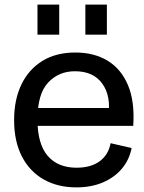

<svg xmlns="http://www.w3.org/2000/svg" viewBox="-20 -800 624 830"><path d="M310 10Q229 10 168.5 -24.5Q108 -59 74.5 -124Q41 -189 41 -281Q41 -369 72.5 -434.5Q104 -500 163 -536.5Q222 -573 306 -573Q386 -573 444.5 -538Q503 -503 533 -432.5Q563 -362 556 -256H130V-333H495L448 -297Q461 -384 422.5 -438Q384 -492 304 -492Q234 -492 188 -443Q142 -394 142 -283Q142 -178 186 -126.5Q230 -75 311 -75Q373 -75 411 -103Q449 -131 458 -181L549 -160Q539 -109 507 -71Q475 -33 425 -11.5Q375 10 310 10ZM142 -650V-780H236V-650ZM349 -650V-780H442V-650Z"/></svg>

Font: BDO Grotesk
Style: Regular
Weight: 400
Designer: Deni Anggara
Foundry: Lokal Container
Version: Version 2.000